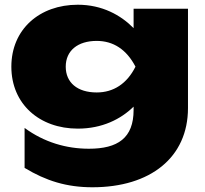

<svg xmlns="http://www.w3.org/2000/svg" viewBox="-20 -610 865 812"><path d="M309 -66C412 -66 491 -106 545 -159V-145C545 -26 478 19 356 19C261 19 167 -8 84 -69V100C175 155 262 182 371 182C616 182 775 56 775 -153V-573H545V-491C491 -546 412 -590 309 -590C147 -590 28 -486 28 -328C28 -170 147 -66 309 -66ZM389 -219C307 -219 258 -261 258 -328C258 -396 309 -437 389 -437C459 -437 515 -401 553 -328C517 -256 460 -219 389 -219Z"/></svg>

Font: Bounded ExtBd
Style: Regular
Weight: 800
Designer: Vlad Churkin
Version: Version 3.0